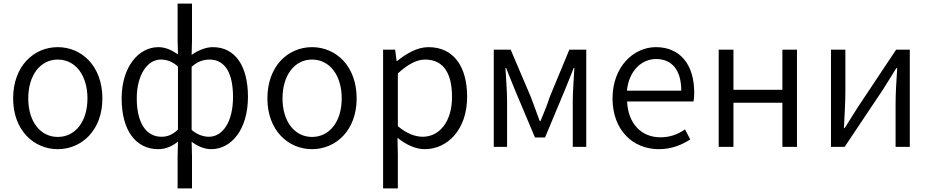

<svg xmlns="http://www.w3.org/2000/svg" viewBox="-20 -816 5170 1067"><path d="M301 13C433 13 549 -91 549 -269C549 -450 433 -554 301 -554C169 -554 53 -450 53 -269C53 -91 169 13 301 13ZM301 -55C204 -55 137 -141 137 -269C137 -398 204 -485 301 -485C399 -485 466 -398 466 -269C466 -141 399 -55 301 -55Z M967 231H1047V52L1045 -28C1081 -1 1119 13 1154 13C1264 13 1358 -94 1358 -278C1358 -445 1290 -554 1163 -554C1123 -554 1080 -536 1045 -511L1047 -593V-796H967V-593L969 -514C936 -536 902 -554 860 -554C750 -554 656 -444 656 -269C656 -89 736 13 860 13C903 13 939 -5 969 -29L967 52ZM877 -56C790 -56 740 -137 740 -270C740 -396 797 -485 873 -485C906 -485 937 -475 969 -446V-96C937 -66 910 -56 877 -56ZM1141 -56C1116 -56 1080 -64 1045 -94V-445C1080 -476 1114 -485 1144 -485C1236 -485 1275 -401 1275 -277C1275 -141 1219 -56 1141 -56Z M1714 13C1846 13 1962 -91 1962 -269C1962 -450 1846 -554 1714 -554C1582 -554 1466 -450 1466 -269C1466 -91 1582 13 1714 13ZM1714 -55C1617 -55 1550 -141 1550 -269C1550 -398 1617 -485 1714 -485C1812 -485 1879 -398 1879 -269C1879 -141 1812 -55 1714 -55Z M2109 231H2191V45L2189 -50C2239 -10 2291 13 2341 13C2465 13 2576 -94 2576 -278C2576 -445 2502 -554 2361 -554C2297 -554 2237 -517 2187 -477H2184L2176 -540H2109ZM2329 -56C2292 -56 2242 -71 2191 -115V-408C2246 -458 2295 -485 2342 -485C2450 -485 2492 -401 2492 -277C2492 -141 2423 -56 2329 -56Z M2724 0H2798V-258C2798 -305 2792 -382 2789 -438H2793C2809 -396 2827 -353 2843 -313L2953 -52H3009L3118 -313C3134 -353 3152 -396 3168 -438H3172C3169 -382 3163 -305 3163 -258V0H3238V-540H3144L3035 -277C3021 -232 3002 -188 2984 -144H2979C2964 -188 2946 -232 2930 -277L2818 -540H2724Z M3641 13C3715 13 3770 -12 3816 -41L3787 -97C3746 -69 3704 -53 3650 -53C3542 -53 3470 -132 3465 -252H3834C3837 -266 3838 -283 3838 -301C3838 -457 3760 -554 3625 -554C3501 -554 3384 -445 3384 -269C3384 -92 3498 13 3641 13ZM3464 -312C3475 -423 3546 -488 3626 -488C3714 -488 3766 -427 3766 -312Z M3974 0H4056V-245H4328V0H4409V-540H4328V-317H4056V-540H3974Z M4598 0H4674L4888 -320C4909 -353 4940 -403 4961 -437H4966C4961 -366 4957 -294 4957 -236V0H5036V-540H4960L4747 -220C4726 -187 4695 -137 4674 -104H4670C4673 -174 4678 -247 4678 -304V-540H4598Z"/></svg>

Font: Noto Sans HK DemiLight
Style: Regular
Weight: 350
Designer: Ryoko NISHIZUKA 西塚涼子 (kana, bopomofo & ideographs); Paul D. Hunt (Latin, Greek & Cyrillic); Sandoll Communications 산돌커뮤니
Foundry: Adobe
Version: Version 2.004;hotconv 1.0.118;makeotfexe 2.5.65603